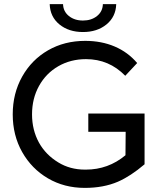

<svg xmlns="http://www.w3.org/2000/svg" viewBox="-20 -907 768 935"><path d="M592 -265 591 -151C535 -104.3 470.7 -81 398 -81H394C345.3 -81 302 -92.7 264 -116C223.3 -140.7 192 -172.7 170 -212C147.3 -253.3 136 -299.3 136 -350C136 -401.3 147.3 -447.5 170 -488.5C192.7 -529.5 224 -561.5 264 -584.5C304 -607.5 349 -619 399 -619C473.7 -619 537.3 -592 590 -538L648 -600C618 -635.3 581.5 -662.2 538.5 -680.5C495.5 -698.8 447.7 -708 395 -708C327.7 -708 267.3 -692.7 214 -662C160.7 -631.3 118.7 -588.7 88 -534C57.3 -479.3 42 -418 42 -350C42 -282 57.3 -220.8 88 -166.5C118.7 -112.2 160.5 -69.5 213.5 -38.5C266.5 -7.5 326.3 8 393 8C453.7 8 507.3 -2 554 -22C595.3 -40 638.7 -68.3 684 -107V-354H654H593H410V-265ZM269.5 -788C299.8 -763.3 338 -751 384 -751C430 -751 468.2 -763.3 498.5 -788C528.8 -812.7 544.7 -845.7 546 -887H481C480.3 -863 470.8 -843.7 452.5 -829C434.2 -814.3 411.3 -807 384 -807C356.7 -807 333.8 -814.3 315.5 -829C297.2 -843.7 287.7 -863 287 -887H222C223.3 -845.7 239.2 -812.7 269.5 -788Z"/></svg>

Font: Rookery
Style: Regular
Weight: 400
Designer: Ryan Kimball / Julieta Ulanovsky
Foundry: Motorola Mobility LLC.
Version: Version 1.0